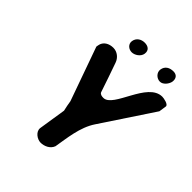

<svg xmlns="http://www.w3.org/2000/svg" viewBox="-234 -1003 1146 1146"><g transform="rotate(45 339.0 -430.0)"><path d="M266 -233 239 -60C234 -26 273 1 302 1C332 1 368 -14 380 -47C394 -126 403 -230 455 -307L671 -633L678 -680C681 -699 634 -707 622 -707C498 -707 461 -453 378 -453C365 -453 351 -455 345 -467C336 -495 291 -626 281 -653C271 -683 243 -707 209 -707C174 -707 140 -690 134 -652L132 -640L253 -300C256 -279 261 -255 266 -233ZM499 -813C495 -785 520 -760 548 -760C574 -760 597 -790 601 -813C605 -842 591 -861 562 -861C531 -861 504 -847 499 -813ZM259 -813C255 -785 279 -765 305 -765C330 -765 362 -786 366 -814C371 -847 348 -861 320 -861C292 -861 264 -846 259 -813Z"/></g></svg>

Font: Asimov Print
Style: Regular
Weight: 500
Designer: Google
Version: Version 2.000980: 2014